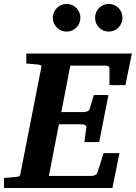

<svg xmlns="http://www.w3.org/2000/svg" viewBox="-35 -938 678 958"><path d="M590.8 -513.2H511.2V-598.1Q511.2 -605.5 503.7 -608.2Q496.1 -610.8 487.8 -610.8H315.9L271 -378.9H383.8Q391.6 -378.9 400.6 -382.6Q409.7 -386.2 412.1 -394L433.1 -463.9H505.9L460 -229H386.2L396 -304.2Q396.5 -307.1 394.5 -309.6Q392.6 -312 389.2 -314Q385.7 -315.9 381.6 -316.9Q377.4 -317.9 374 -317.9H258.8L209 -60.1H421.9Q429.7 -60.1 438.7 -64Q447.8 -67.9 450.2 -74.2L481.9 -173.8H561L525.9 0H-15.1V-49.8Q-3.9 -50.8 7.1 -51.8Q18.1 -52.7 26.4 -53.7Q36.1 -54.7 44.9 -55.2Q56.2 -56.2 60.8 -58.6Q65.4 -61 66.9 -70.8L170.9 -601.1Q173.3 -609.9 168 -612.5Q162.6 -615.2 152.8 -616.2Q144 -616.7 134.8 -617.7Q126.5 -618.7 116.2 -619.4Q106 -620.1 96.2 -621.1V-670.9H623ZM366.2 -849.1Q366.2 -835 360.8 -822.5Q355.5 -810.1 346.2 -800.5Q336.9 -791 324.2 -785.6Q311.5 -780.3 297.4 -780.3Q283.2 -780.3 270.5 -785.6Q257.8 -791 248.5 -800.5Q239.3 -810.1 233.9 -822.5Q228.5 -835 228.5 -849.1Q228.5 -863.3 233.9 -876Q239.3 -888.7 248.5 -898.2Q257.8 -907.7 270.5 -913.1Q283.2 -918.5 297.4 -918.5Q311.5 -918.5 324.2 -913.1Q336.9 -907.7 346.2 -898.2Q355.5 -888.7 360.8 -876Q366.2 -863.3 366.2 -849.1ZM576.2 -849.1Q576.2 -835 570.8 -822.5Q565.4 -810.1 556.2 -800.5Q546.9 -791 534.2 -785.6Q521.5 -780.3 507.3 -780.3Q493.2 -780.3 480.7 -785.6Q468.3 -791 459 -800.5Q449.7 -810.1 444.6 -822.5Q439.5 -835 439.5 -849.1Q439.5 -863.3 444.6 -876Q449.7 -888.7 459 -898.2Q468.3 -907.7 480.7 -913.1Q493.2 -918.5 507.3 -918.5Q521.5 -918.5 534.2 -913.1Q546.9 -907.7 556.2 -898.2Q565.4 -888.7 570.8 -876Q576.2 -863.3 576.2 -849.1Z"/></svg>

Font: Charis SIL CyrE
Style: Bold Italic
Weight: 700
Italic angle: -11°
Foundry: SIL International
Version: Version 5.000